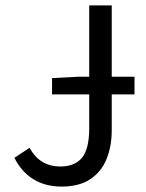

<svg xmlns="http://www.w3.org/2000/svg" viewBox="-20 -676 539 708"><path d="M172 -328V-388L267 -393H476V-328ZM207 12Q148 12 104 -14.5Q60 -41 33 -94L89 -131Q109 -95 137.5 -78.5Q166 -62 202 -62Q256 -62 282.5 -94.5Q309 -127 309 -203V-656H392V-195Q392 -138 373.5 -91Q355 -44 314 -16Q273 12 207 12Z"/></svg>

Font: Source Sans 3 ExtraLight
Style: Regular
Weight: 400
Version: Version 3.052;hotconv 1.1.0;makeotfexe 2.6.0